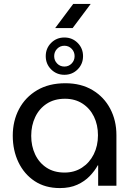

<svg xmlns="http://www.w3.org/2000/svg" viewBox="-20 -946 678 978"><path d="M285 12Q210 12 156.5 -23.5Q103 -59 74 -119.5Q45 -180 45 -255Q45 -330 77 -390.5Q109 -451 169 -486.5Q229 -522 313 -522Q393 -522 451.5 -487Q510 -452 541.5 -392Q573 -332 573 -258V0H480V-104H478Q463 -76 437 -49Q411 -22 373.5 -5Q336 12 285 12ZM309 -67Q359 -67 397.5 -92Q436 -117 457.5 -160Q479 -203 479 -257Q479 -310 458.5 -352Q438 -394 400 -418.5Q362 -443 311 -443Q257 -443 218.5 -418Q180 -393 159.5 -350Q139 -307 139 -254Q139 -202 159 -159.5Q179 -117 217 -92Q255 -67 309 -67ZM308 -565Q268 -565 240.5 -592.5Q213 -620 213 -660Q213 -700 240.5 -727.5Q268 -755 308 -755Q348 -755 375.5 -727.5Q403 -700 403 -660Q403 -620 375.5 -592.5Q348 -565 308 -565ZM308 -607Q330 -607 345 -622.5Q360 -638 360 -660Q360 -682 345 -697.5Q330 -713 308 -713Q286 -713 271 -697.5Q256 -682 256 -660Q256 -638 271 -622.5Q286 -607 308 -607ZM261 -803 353 -926H442L350 -803Z"/></svg>

Font: MuseoModerno
Style: Regular
Weight: 400
Designer: Pablo Cosgaya, Héctor Gatti, Marcela Romero, and the Authors of The MuseoModerno Project.
Foundry: Omnibus-Type Team
Version: Version 1.001